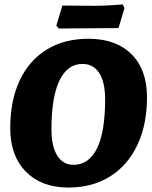

<svg xmlns="http://www.w3.org/2000/svg" viewBox="-20 -830 683 862"><path d="M26 -255Q26 -378 68 -468Q110 -558 189 -607Q268 -656 377 -656Q500 -656 570 -587Q640 -518 640 -393Q640 -271 597 -179.5Q554 -88 474.5 -38Q395 12 287 12Q167 12 96.5 -59Q26 -130 26 -255ZM452 -384Q452 -461 425.5 -502Q399 -543 350 -543Q283 -543 247 -468.5Q211 -394 211 -249Q211 -173 237 -131.5Q263 -90 310 -90Q379 -90 415.5 -164Q452 -238 452 -384ZM512 -704 376 -703 244 -702 233 -715 260 -805 409 -804Q439 -804 479 -806.5Q519 -809 531 -810L539 -794Z"/></svg>

Font: Alegreya SC ExtraBold
Style: Italic
Weight: 800
Italic angle: -7°
Designer: Juan Pablo del Peral
Foundry: Huerta Tipografica
Version: Version 2.007; ttfautohint (v1.6)